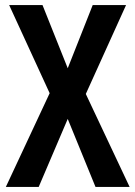

<svg xmlns="http://www.w3.org/2000/svg" viewBox="-20 -734 532 754"><path d="M489 0H355L246 -267L132 0H3L175 -368L16 -714H147L246 -466L344 -714H475L317 -365Z"/></svg>

Font: Avrile Sans Condensed SemiBold
Style: Regular
Weight: 600
Width: 3
Designer: Monotype Design Team
Foundry: Monotype Imaging Inc.
Version: Version 2.001;September 10, 2019;FontCreator 11.5.0.2425 64-